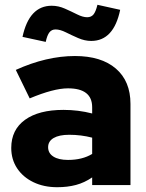

<svg xmlns="http://www.w3.org/2000/svg" viewBox="-20 -773 611 802"><path d="M219 9Q163 9 119.5 -12Q76 -33 51.5 -70Q27 -107 27 -155Q27 -231 84.5 -272.5Q142 -314 245 -314Q307 -314 365 -299V-325Q365 -404 264 -404Q204 -404 104 -362L46 -481Q174 -539 293 -539Q403 -539 464 -486.5Q525 -434 525 -339V0H365V-32Q333 -10 297.5 -0.5Q262 9 219 9ZM181 -158Q181 -133 203 -119Q225 -105 264 -105Q324 -105 365 -130V-198Q319 -210 269 -210Q227 -210 204 -196.5Q181 -183 181 -158ZM171 -598 74 -619Q102 -749 196 -749Q224 -749 251 -737Q278 -725 302 -713Q326 -701 344 -701Q361 -701 370.5 -712.5Q380 -724 387 -753L482 -732Q455 -602 361 -602Q334 -602 306.5 -614Q279 -626 255 -638Q231 -650 212 -650Q196 -650 186.5 -638Q177 -626 171 -598Z"/></svg>

Font: Red Hat Display Black
Style: Regular
Weight: 900
Designer: Pentagram, MCKL
Foundry: Pentagram, MCKL
Version: Version 1.023; ttfautohint (v1.8.3)